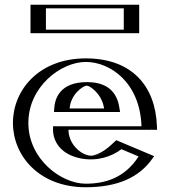

<svg xmlns="http://www.w3.org/2000/svg" viewBox="-20 -774 716 809"><path d="M248.5 -317C251.5 -364 285.5 -413 346.5 -413C398.5 -413 435.5 -371 443.5 -317ZM479.5 -173C366.5 -60 243.5 -141 243.5 -227H616.5C616.5 -418 497.5 -528 341.5 -528C186.5 -528 59.5 -406 59.5 -256C59.5 -107 186.5 15 341.5 15C455.5 15 549.5 -22 607.5 -119ZM133.5 -754H541.5V-634H133.5ZM232.5 -302 233.5 -318C236.9 -370.8 276 -428 346.5 -428C407.8 -428 449.6 -378.2 458.3 -319.2L460.9 -302ZM482.8 -155.3C400.1 -79 309.1 -94.7 261.3 -146.8C241 -168.9 228.5 -197.3 228.5 -227V-242H601.2C595.1 -415.4 485.7 -513 341.5 -513C194.3 -513 74.5 -397.2 74.5 -256C74.5 -115.8 194.3 0 341.5 0C446.2 0 529.5 -30.9 585.3 -112.1ZM148.5 -739H526.5V-649H148.5ZM232.5 -302H460.9L458.3 -319.2C449.6 -378.2 407.8 -428 346.5 -428C276 -428 236.9 -370.8 233.5 -318ZM482.8 -155.3 585.3 -112.1C529.5 -30.9 446.2 0 341.5 0C194.3 0 74.5 -115.8 74.5 -256C74.5 -397.2 194.3 -513 341.5 -513C485.7 -513 595.1 -415.4 601.2 -242H228.5V-227C228.5 -197.3 241 -168.9 261.3 -146.8C309.1 -94.7 400.1 -79 482.8 -155.3ZM148.5 -739V-649H526.5V-739ZM248.5 -317H443.5C435.5 -371 398.5 -413 346.5 -413C285.6 -413 251.5 -364 248.5 -317ZM472.6 -166.4 479.7 -172.9 608.1 -118.8 597.6 -103.6C538.5 -17.5 449.1 15 341.5 15C186.5 15 59.5 -107 59.5 -256C59.5 -406 186.5 -528 341.5 -528C493.7 -528 609.8 -423.1 616.2 -242.5L616.8 -227H243.5C243.5 -201.6 254.2 -176.6 272.3 -156.9C314.3 -111.2 395.4 -95 472.6 -166.4ZM133.5 -754V-634H541.5V-754ZM207.5 -302H485.8L483.4 -317.8C476.1 -367.1 450.1 -428 346.5 -428C232.9 -428 211.2 -359.6 208.5 -317.4ZM491.5 -145.4 563.9 -114.8C505.9 -24.3 422.9 0 341.5 0C237.1 0 99.5 -104 99.5 -256C99.5 -409.1 237.1 -513 341.5 -513C443.9 -513 569.9 -427 576.2 -242H203.5V-227C203.5 -176.9 237.5 -121.8 322.2 -106.1C390.2 -93.6 450.7 -114.3 491.5 -145.4ZM173.5 -739H501.5V-649H173.5ZM418.6 -317H273.5C277.2 -374.6 328.2 -413 346.5 -413C356.8 -413 409.1 -381.1 418.6 -317ZM445.7 -161C413 -130.8 381 -120 367.9 -118.3C359.1 -117.1 328.1 -120.1 299.1 -151.7C280.6 -171.8 268.5 -198.9 268.5 -227H641.8L641.2 -242.2C635.2 -411.9 535.3 -528 341.5 -528C143.7 -528 34.5 -394.2 34.5 -256C34.5 -118.9 143.7 15 341.5 15C474.3 15 567.3 -25.8 624 -108.3L629.3 -116.1L469.9 -183.3ZM108.5 -754V-634H566.5V-754Z"/></svg>

Font: Hussar Outliner
Style: Regular
Weight: 700
Foundry: Cannot Into Space Fonts
Version: Version 0.92